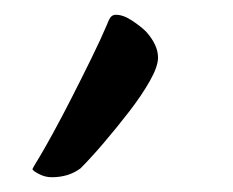

<svg xmlns="http://www.w3.org/2000/svg" viewBox="-20 -162 315 260"><path d="M50 78Q41 78 32.5 73.5Q24 69 24 67Q24 66 35 48Q41 38 52.5 17Q64 -4 77.5 -30.5Q91 -57 104 -83.5Q117 -110 125 -129Q128 -137 130.5 -139.5Q133 -142 137 -142Q147 -142 159 -134Q171 -126 178 -119Q194 -101 194 -84Q194 -72 183 -52.5Q172 -33 155 -11Q138 11 120.5 31.5Q103 52 89 66Q73 78 50 78Z"/></svg>

Font: BriemHand
Style: Regular
Weight: 400
Designer: Gunnlaugur SE Briem, Eben Sorkin
Foundry: Sorkin Type
Version: Version 1.001; ttfautohint (v1.8.4.7-5d5b)